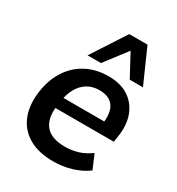

<svg xmlns="http://www.w3.org/2000/svg" viewBox="-182 -870 913 993"><g transform="rotate(30 274.0 -373.5)"><path d="M285 10Q196 10 137.5 -25Q79 -60 55 -123.5Q31 -187 44 -271Q56 -347 92.5 -401.5Q129 -456 186 -485.5Q243 -515 316 -515Q389 -515 436.5 -483Q484 -451 504 -395.5Q524 -340 512 -267L507 -235H140L150 -301H429L410 -285Q421 -356 395.5 -392.5Q370 -429 311 -429Q269 -429 238.5 -410Q208 -391 189.5 -357.5Q171 -324 165 -282L160 -249Q149 -171 183.5 -128.5Q218 -86 301 -86Q340 -86 377.5 -97.5Q415 -109 450 -135L486 -51Q445 -21 393 -5.5Q341 10 285 10ZM166 -554 298 -757H407L497 -554H418L347 -686L246 -554Z"/></g></svg>

Font: Mulish ExtraLight
Style: Italic
Weight: 200
Italic angle: -9°
Designer: Vernon Adams
Foundry: Vernon Adams
Version: Version 3.603